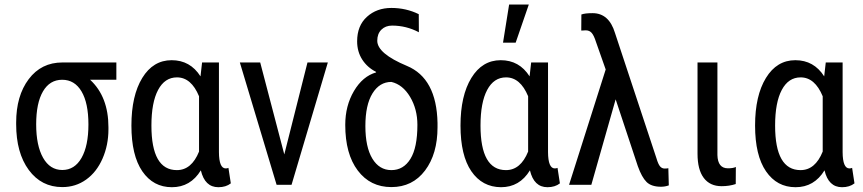

<svg xmlns="http://www.w3.org/2000/svg" viewBox="-20 -798 3726 829"><path d="M165.5 -403.3Q136.2 -353 136.2 -261.2Q136.2 -169.4 166 -116.7Q195.8 -64 249 -64Q302.2 -64 332 -116.2Q361.8 -168.5 361.8 -260.7Q361.8 -353 332 -403.3Q302.2 -453.6 248.5 -453.6Q194.8 -453.6 165.5 -403.3ZM482.4 -453.6H369.1Q448.2 -380.4 448.2 -248.5V-239.7Q448.2 -171.4 422.6 -113Q397 -54.7 351.8 -22.5Q306.6 9.8 249 9.8Q158.7 9.8 104.2 -64.2Q49.8 -138.2 49.8 -261.7V-269Q49.8 -384.3 104 -456.3Q158.2 -528.3 249.5 -528.3H482.4Z M633.8 -255.9Q633.8 -63.5 743.7 -63.5Q807.1 -63.5 839.4 -143.6V-382.3Q805.7 -463.9 744.1 -463.9Q691.4 -463.9 662.6 -409.7Q633.8 -355.5 633.8 -255.9ZM925.3 -528.3V-141.1Q925.8 -70.8 954.6 -70.8Q961.4 -70.8 966.3 -73.2L976.6 -6.3Q955.6 10.3 922.9 10.3Q864.3 10.3 847.2 -62.5Q802.7 10.3 722.2 10.3Q641.6 10.3 594.5 -58.3Q547.4 -127 547.4 -255.9Q547.4 -384.8 594.2 -461.4Q641.1 -538.1 721.2 -538.1Q801.3 -538.1 845.7 -468.3L852.5 -528.3Z M1207.5 -131.3 1307.6 -528.3H1395.5L1238.8 0H1174.3L1015.6 -528.3H1103.5Z M1782.2 -258.8Q1782.2 -326.7 1750.7 -379.6Q1719.2 -432.6 1669.9 -444.3Q1618.7 -444.3 1588.1 -394.5Q1557.6 -344.7 1557.6 -253.9Q1557.6 -163.1 1587.6 -113.3Q1617.7 -63.5 1669.9 -63.5Q1722.2 -63.5 1752.2 -112.1Q1782.2 -160.6 1782.2 -258.8ZM1788.6 -658.7Q1734.4 -687.5 1672.9 -687.5Q1644.5 -687.5 1626.7 -669.9Q1608.9 -652.3 1608.9 -622.1Q1608.9 -566.9 1737.1 -513.4Q1865.2 -460 1869.1 -267.1V-248.5Q1869.1 -133.3 1815.2 -61.8Q1761.2 9.8 1669.9 9.8Q1578.6 9.8 1524.7 -61.8Q1470.7 -133.3 1470.7 -258.8Q1470.7 -341.3 1508.3 -405Q1545.9 -468.8 1604 -485.4L1603.5 -487.8Q1565.9 -506.8 1543.9 -541Q1522 -575.2 1522 -619.6Q1522 -687 1564.2 -725.3Q1606.4 -763.7 1669.9 -763.7Q1733.4 -763.7 1788.1 -736.8Z M2054.7 -255.9Q2054.7 -63.5 2164.6 -63.5Q2228 -63.5 2260.3 -143.6V-382.3Q2226.6 -463.9 2165 -463.9Q2112.3 -463.9 2083.5 -409.7Q2054.7 -355.5 2054.7 -255.9ZM2346.2 -528.3V-141.1Q2346.7 -70.8 2375.5 -70.8Q2382.3 -70.8 2387.2 -73.2L2397.5 -6.3Q2376.5 10.3 2343.8 10.3Q2285.2 10.3 2268.1 -62.5Q2223.6 10.3 2143.1 10.3Q2062 9.8 2015.1 -58.6Q1968.3 -127 1968.3 -255.9Q1968.3 -384.8 2015.1 -461.4Q2062 -538.1 2142.1 -538.1Q2222.2 -538.1 2266.6 -468.3L2273.4 -528.3ZM2178.2 -778.3H2263.2L2206.5 -613.8H2151.9Z M2538.6 -741.2Q2609.4 -741.2 2635.3 -655.8L2814.5 -114.3Q2821.8 -89.4 2829.8 -79.8Q2837.9 -70.3 2849.6 -70.3Q2861.3 -70.3 2865.7 -71.8L2867.7 2.4Q2851.6 8.3 2834 8.3Q2792.5 8.3 2771.7 -12.2Q2751 -32.7 2733.9 -80.6L2638.2 -369.1L2533.2 0H2437L2595.2 -498L2553.2 -617.2Q2544.4 -645 2534.7 -656Q2524.9 -667 2509.3 -667L2489.7 -666L2490.2 -735.4Q2505.4 -741.2 2538.6 -741.2Z M3077.6 -528.3V-128.4Q3079.1 -71.3 3123 -71.3Q3145.5 -71.3 3157.2 -77.1L3156.7 -3.4Q3128.9 5.9 3095.7 5.9Q3045.4 5.9 3018.6 -29.8Q2991.7 -65.4 2991.7 -134.3V-528.3Z M3326.7 -255.9Q3326.7 -63.5 3436.5 -63.5Q3500 -63.5 3532.2 -143.6V-382.3Q3498.5 -463.9 3437 -463.9Q3384.3 -463.9 3355.5 -409.7Q3326.7 -355.5 3326.7 -255.9ZM3618.2 -528.3V-141.1Q3618.7 -70.8 3647.5 -70.8Q3654.3 -70.8 3659.2 -73.2L3669.4 -6.3Q3648.4 10.3 3615.7 10.3Q3557.1 10.3 3540 -62.5Q3495.6 10.3 3415 10.3Q3334.5 10.3 3287.4 -58.3Q3240.2 -127 3240.2 -255.9Q3240.2 -384.8 3287.1 -461.4Q3334 -538.1 3414.1 -538.1Q3494.1 -538.1 3538.6 -468.3L3545.4 -528.3Z"/></svg>

Font: RobotoCondensed-Regular
Style: Regular
Weight: 400
Designer: Google
Version: Version 2.001201; 2014